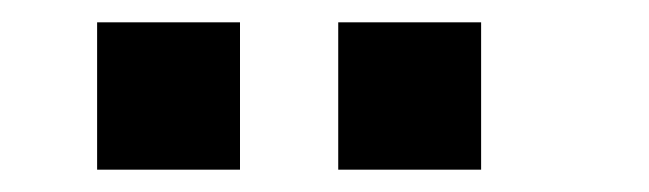

<svg xmlns="http://www.w3.org/2000/svg" viewBox="-20 -758 581 172"><path d="M67 -606H195V-738H67ZM283 -606H411V-738H283Z"/></svg>

Font: TitilliumMaps29L
Style: 999 wt
Weight: 900
Designer: Campivisivi
Foundry: Accademia di Belle Arti di Urbino and students of MA course of Visual design